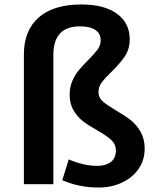

<svg xmlns="http://www.w3.org/2000/svg" viewBox="-20 -825 712 860"><path d="M259 -18 288 -111Q317 -98 350.5 -90Q384 -82 415 -82Q454 -82 476.5 -99.5Q499 -117 499 -151Q499 -179 478.5 -198Q458 -217 414 -242Q375 -264 351 -282.5Q327 -301 309.5 -330.5Q292 -360 292 -400Q292 -435 304 -462.5Q316 -490 332 -509.5Q348 -529 375 -556Q403 -584 417 -603Q431 -622 431 -644Q431 -675 407 -691Q383 -707 338 -707Q219 -707 219 -579V0H87V-581Q87 -688 153 -746.5Q219 -805 345 -805Q447 -805 504 -763.5Q561 -722 561 -649Q561 -606 540 -574Q519 -542 480 -504Q450 -475 435.5 -455.5Q421 -436 421 -413Q421 -388 439.5 -371.5Q458 -355 500 -330Q540 -307 565.5 -287Q591 -267 609.5 -235Q628 -203 628 -159Q628 -107 600 -67.5Q572 -28 525 -6.5Q478 15 422 15Q334 15 259 -18Z"/></svg>

Font: MartelSansBold
Style: Bold
Weight: 700
Designer: Dan Reynolds and Mathieu Réguer
Foundry: Dan Reynolds and Mathieu Réguer
Version: Version 1.002; ttfautohint (v1.1) -l 5 -r 5 -G 72 -x 0 -D la